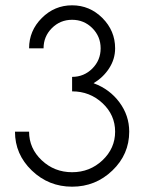

<svg xmlns="http://www.w3.org/2000/svg" viewBox="-20 -681 540 719"><path d="M250 -393.1Q294.4 -393.1 325.7 -424.3Q356.9 -455.6 356.9 -500Q356.9 -544.4 325.7 -575.7Q294.4 -606.9 250 -606.9Q205.6 -606.9 174.3 -575.7Q143.1 -544.4 143.1 -500H88.9Q88.9 -565.9 136.5 -613.5Q184.1 -661.1 250 -661.1Q315.9 -661.1 363.5 -613.5Q411.1 -565.9 411.1 -500Q411.1 -460 388.9 -425.5Q366.7 -391.1 331.1 -370.1V-369.1Q390.6 -347.2 427.2 -297.9Q463.9 -248.5 463.9 -188Q463.9 -103 400.9 -42.5Q337.9 18.1 250 18.1Q162.1 18.1 99.1 -42.5Q36.1 -103 36.1 -188H88.9Q88.9 -125.5 136.2 -80.8Q183.6 -36.1 250 -36.1Q316.4 -36.1 363.8 -80.8Q411.1 -125.5 411.1 -188Q411.1 -250.5 363.8 -294.7Q316.4 -338.9 250 -338.9Z"/></svg>

Font: Rawengulk
Style: Demibold
Weight: 600
Version: Version 0.92